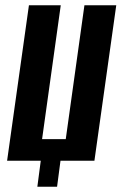

<svg xmlns="http://www.w3.org/2000/svg" viewBox="-20 -611 462 730"><path d="M122 99 135 0H7L90 -591H211L140 -82H230L301 -591H422L339 0H210L197 99Z"/></svg>

Font: Alumni Sans
Style: Bold Italic
Weight: 700
Italic angle: -8°
Designer: Robert E. Leuschke
Foundry: Robert E. Leuschke
Version: Version 1.016